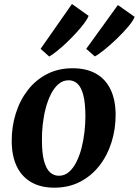

<svg xmlns="http://www.w3.org/2000/svg" viewBox="-20 -900 675 934"><path d="M333 -568Q400 -568 446.5 -542Q493 -516 517.5 -465.5Q542 -415 542.5 -342.5Q542.5 -271 522.2 -207Q502 -143 463.2 -93.5Q424.5 -44 369.2 -15.5Q314 13 244 13Q179 13 132.8 -13.2Q86.5 -39.5 62 -89.8Q37.5 -140 37 -212.5Q36.5 -284 56.8 -348.2Q77 -412.5 115.5 -462Q154 -511.5 209 -539.8Q264 -568 333 -568ZM314 -509.5Q286 -509.5 264.8 -491.2Q243.5 -473 228 -442.5Q212.5 -412 202.5 -374Q192.5 -336 188 -295.8Q183.5 -255.5 184 -218.5Q184 -154 194.5 -116Q205 -78 223.5 -61.5Q242 -45 266.5 -45Q294 -45 315 -63Q336 -81 351.5 -111.8Q367 -142.5 376.8 -180.5Q386.5 -218.5 391 -259Q395.5 -299.5 395.5 -336.5Q395 -401.5 384.8 -439.2Q374.5 -477 356.5 -493.2Q338.5 -509.5 314 -509.5ZM219.5 -625 177.5 -662.5 330 -880.5 411 -823Q405.5 -807.5 389 -785.8Q372.5 -764 349.8 -739.2Q327 -714.5 302.8 -691.5Q278.5 -668.5 256.2 -650.8Q234 -633 219.5 -625ZM441.5 -625.5 399.5 -662.5 553.5 -875.5 635 -818Q627.5 -798.5 603.2 -769.8Q579 -741 548.2 -711.5Q517.5 -682 488.5 -658.5Q459.5 -635 441.5 -625.5Z"/></svg>

Font: Merriweather 20pt
Style: Bold Italic
Weight: 700
Italic angle: -7.8°
Version: Version 2.101